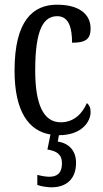

<svg xmlns="http://www.w3.org/2000/svg" viewBox="-20 -566 437 818"><path d="M200 232C262 232 304 197 304 128C304 74 272 44 226 37L231 10C328 10 366 -47 366 -89C366 -108 360 -119 350 -127C332 -84 296 -45 239 -45C164 -45 130 -123 130 -266C130 -445 167 -497 224 -497C274 -497 287 -446 287 -384C343 -384 366 -398 366 -444C366 -509 313 -546 223 -546C121 -546 42 -479 42 -265C42 -90 103 -8 195 7L182 71C219 77 244 90 244 130C244 172 223 187 190 187C176 187 158 184 139 179V222C158 229 184 232 200 232Z"/></svg>

Font: Noto Serif Lao ExtCond
Style: Regular
Weight: 400
Width: 2
Designer: Monotype Design Team
Foundry: Monotype Imaging Inc.
Version: Version 2.004